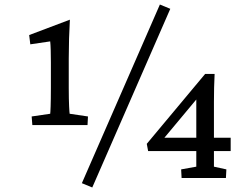

<svg xmlns="http://www.w3.org/2000/svg" viewBox="-20 -787 1091 849"><path d="M284 -398V-528C284 -584 286 -650 289 -700L109 -632L114 -591L202 -604C204 -588 205 -549 205 -512V-398C205 -327 203 -290 202 -284L120 -272L123 -234H367L369 -272L288 -284C287 -290 284 -327 284 -398ZM342 23 388 42 733 -748 687 -767ZM629 -151 635 -119H848V-50L781 -38L783 0H979L981 -38L926 -50V-119H1000V-178H926V-336C926 -379 927 -422 929 -460H887ZM707 -178 848 -347V-178Z"/></svg>

Font: TPK Tissa Web Quiz
Style: Regular
Weight: 400
Designer: Jacques Le Bailly, Suppakit Chalermlarp | Katatrad Co.,Ltd.
Foundry: Jacques Le Bailly, Cadson Demak Co.,Ltd.
Version: Version 5.000;Glyphs 3.1.2 (3151)